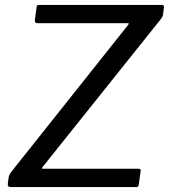

<svg xmlns="http://www.w3.org/2000/svg" viewBox="-20 -762 688 782"><path d="M24.8 0Q17.8 0 14.3 -3Q10.8 -5.9 11.8 -13L14.9 -37.6Q16.2 -45.1 18.5 -50.3Q20.9 -55.6 27.3 -63.7L501.6 -660.2Q504.9 -664.6 504.6 -666.1Q504.3 -667.6 499.1 -667.6H132.6Q119.9 -667.6 122.2 -681.7L129.1 -734.2Q130.3 -739.2 131.9 -740.6Q133.4 -742 137.8 -742H639.5Q649.2 -742 647.7 -730.9L644 -703.4Q643 -697.5 641.3 -694Q639.7 -690.5 634.7 -683.7L153.8 -82.2Q146.9 -74.7 155 -74.7H543.8Q549 -74.7 551.3 -72.7Q553.5 -70.8 553 -65.6L544.9 -8.8Q543.9 -4.1 542 -2.1Q540.2 0 533.7 0H24.8Z"/></svg>

Font: Libre Franklin Thin
Style: Italic
Weight: 100
Italic angle: -8°
Designer: Pablo Impallari, Rodrigo Fuenzalida, Nhung Nguyen
Foundry: Impallari Type
Version: Version 3.000